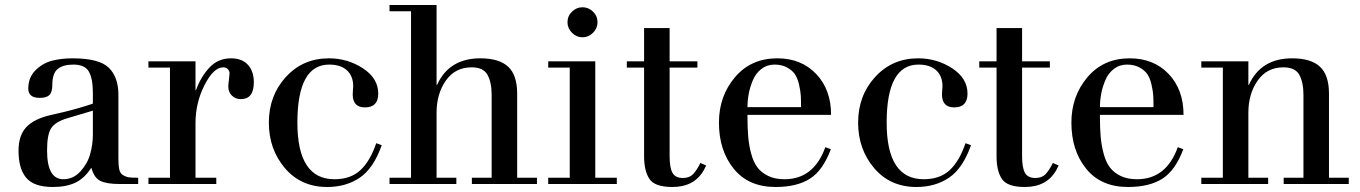

<svg xmlns="http://www.w3.org/2000/svg" viewBox="-20 -735 5432 767"><path d="M181 -275 241 -289Q298 -303 351 -321V-363Q351 -421 335 -449Q319 -477 273 -477Q232 -477 210.5 -459.5Q189 -442 189 -396Q189 -367 177.5 -355.5Q166 -344 139 -344Q93 -344 93 -381Q93 -426 122 -454.5Q151 -483 188 -492.5Q225 -502 270 -502Q376 -502 414.5 -464.5Q453 -427 453 -356V-102Q453 -74 456.5 -58Q460 -42 472 -35Q484 -28 495.5 -26.5Q507 -25 532 -25V0H456Q407 0 381.5 -12Q356 -24 345 -65Q317 -22 280.5 -5Q244 12 191 12Q116 12 85 -24.5Q54 -61 54 -133Q54 -194 85 -227Q116 -260 181 -275ZM351 -293 247 -262Q201 -248 184.5 -223Q168 -198 168 -134Q168 -19 233 -19Q273 -19 301.5 -50.5Q330 -82 340.5 -120.5Q351 -159 351 -197Z M659 -25V-465H573V-490H761V-375H763Q782 -428 816.5 -465Q851 -502 903 -502Q947 -502 970.5 -476Q994 -450 994 -406Q994 -339 942 -339Q921 -339 906.5 -353Q892 -367 892 -390Q892 -397 894.5 -416Q897 -435 897 -441Q897 -452 890 -459Q883 -466 872 -466Q833 -466 797 -395Q761 -324 761 -244V-25H844V0H573V-25Z M1483 -163 1505 -155Q1472 -62 1417 -25Q1362 12 1287 12Q1182 12 1118 -63.5Q1054 -139 1054 -245Q1054 -353 1122 -427.5Q1190 -502 1294 -502Q1369 -502 1430 -462Q1491 -422 1491 -361Q1491 -306 1438 -306Q1389 -306 1389 -358Q1389 -366 1390 -376Q1391 -386 1391 -390Q1391 -431 1366 -454Q1341 -477 1295 -477Q1168 -477 1168 -245Q1168 -19 1316 -19Q1381 -19 1420 -55.5Q1459 -92 1483 -163Z M1536 -25H1622V-690H1536V-715H1724V-396H1726Q1774 -502 1899 -502Q1974 -502 2010 -468.5Q2046 -435 2046 -361V-25H2125V0H1865V-25H1944V-356Q1944 -406 1927.5 -436Q1911 -466 1864 -466Q1798 -466 1761 -413Q1724 -360 1724 -285V-25H1803V0H1536Z M2256 -25V-465H2170V-490H2358V-25H2444V0H2170V-25ZM2247 -646Q2247 -671 2265 -688.5Q2283 -706 2307 -706Q2331 -706 2349 -688.5Q2367 -671 2367 -646Q2367 -622 2349 -604Q2331 -586 2307 -586Q2283 -586 2265 -604Q2247 -622 2247 -646Z M2484 -465V-490H2553V-623H2655V-490H2766V-465H2655V-111Q2655 -65 2666.5 -44.5Q2678 -24 2708 -24Q2734 -24 2748.5 -39Q2763 -54 2778 -84L2801 -74L2792 -56Q2754 12 2666 12Q2596 12 2574.5 -20Q2553 -52 2553 -111V-465Z M3300 -276H2966V-268Q2966 -222 2969 -188Q2972 -154 2981 -120.5Q2990 -87 3006 -66Q3022 -45 3049 -32Q3076 -19 3114 -19Q3231 -19 3277 -147L3299 -139Q3268 -55 3216 -21.5Q3164 12 3078 12Q2970 12 2911 -61Q2852 -134 2852 -245Q2852 -351 2916 -426.5Q2980 -502 3085 -502Q3181 -502 3240.5 -439.5Q3300 -377 3300 -276ZM2966 -307H3180Q3180 -335 3179 -353Q3178 -371 3172 -397Q3166 -423 3155.5 -438.5Q3145 -454 3124 -465.5Q3103 -477 3074 -477Q3044 -477 3021.5 -459.5Q2999 -442 2987.5 -414.5Q2976 -387 2971 -360Q2966 -333 2966 -307Z M3837 -163 3859 -155Q3826 -62 3771 -25Q3716 12 3641 12Q3536 12 3472 -63.5Q3408 -139 3408 -245Q3408 -353 3476 -427.5Q3544 -502 3648 -502Q3723 -502 3784 -462Q3845 -422 3845 -361Q3845 -306 3792 -306Q3743 -306 3743 -358Q3743 -366 3744 -376Q3745 -386 3745 -390Q3745 -431 3720 -454Q3695 -477 3649 -477Q3522 -477 3522 -245Q3522 -19 3670 -19Q3735 -19 3774 -55.5Q3813 -92 3837 -163Z M3892 -465V-490H3961V-623H4063V-490H4174V-465H4063V-111Q4063 -65 4074.5 -44.5Q4086 -24 4116 -24Q4142 -24 4156.5 -39Q4171 -54 4186 -84L4209 -74L4200 -56Q4162 12 4074 12Q4004 12 3982.5 -20Q3961 -52 3961 -111V-465Z M4708 -276H4374V-268Q4374 -222 4377 -188Q4380 -154 4389 -120.5Q4398 -87 4414 -66Q4430 -45 4457 -32Q4484 -19 4522 -19Q4639 -19 4685 -147L4707 -139Q4676 -55 4624 -21.5Q4572 12 4486 12Q4378 12 4319 -61Q4260 -134 4260 -245Q4260 -351 4324 -426.5Q4388 -502 4493 -502Q4589 -502 4648.5 -439.5Q4708 -377 4708 -276ZM4374 -307H4588Q4588 -335 4587 -353Q4586 -371 4580 -397Q4574 -423 4563.5 -438.5Q4553 -454 4532 -465.5Q4511 -477 4482 -477Q4452 -477 4429.5 -459.5Q4407 -442 4395.5 -414.5Q4384 -387 4379 -360Q4374 -333 4374 -307Z M4779 -25H4865V-465H4779V-490H4967V-396H4969Q5017 -502 5142 -502Q5217 -502 5253 -468.5Q5289 -435 5289 -361V-25H5368V0H5108V-25H5187V-356Q5187 -406 5170.5 -436Q5154 -466 5107 -466Q5041 -466 5004 -413Q4967 -360 4967 -285V-25H5046V0H4779Z"/></svg>

Font: Justus
Style: Roman
Weight: 500
Version: Version 001.001